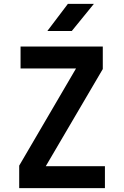

<svg xmlns="http://www.w3.org/2000/svg" viewBox="-20 -970 640 990"><path d="M79 0V-116L372 -617H86V-730H510V-614L216 -113H521V0ZM224 -810 330 -950H464L350 -810Z"/></svg>

Font: NKDuy Mono
Style: Bold
Weight: 700
Monospace: yes
Designer: NKDuy
Foundry: NKDuy
Version: Version 2.251; ttfautohint (v1.8.4.7-5d5b)